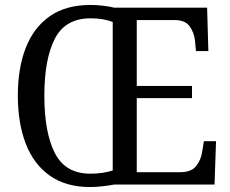

<svg xmlns="http://www.w3.org/2000/svg" viewBox="-20 -745 930 775"><path d="M344 10Q246 10 181 -36Q116 -82 84 -165Q52 -248 52 -359Q52 -470 84 -552Q116 -634 181 -679.5Q246 -725 345 -725Q368 -725 395 -722Q422 -719 441 -714H816L821 -539H771L767 -582Q763 -615 745 -639.5Q727 -664 685 -664H532V-398H755V-349H532V-50H708Q752 -50 771.5 -74.5Q791 -99 796 -132L803 -175H852L846 0H440Q420 4 393 7Q366 10 344 10ZM344 -44Q372 -44 394.5 -47.5Q417 -51 435 -57V-656Q399 -671 345 -671Q244 -671 201.5 -589Q159 -507 159 -358Q159 -210 201.5 -127Q244 -44 344 -44Z"/></svg>

Font: Noto Serif Khmer SemiCondensed
Style: Regular
Weight: 400
Width: 4
Designer: Danh Hong and the Monotype Design Team
Foundry: Monotype Imaging Inc.
Version: Version 2.004; ttfautohint (v1.8.4.7-5d5b)